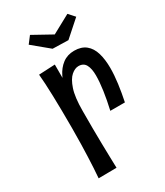

<svg xmlns="http://www.w3.org/2000/svg" viewBox="-175 -760 714 832"><g transform="rotate(-30 182.5 -343.5)"><path d="M255 -228Q266 -276 272 -318Q278 -360 278 -392Q278 -426 267.5 -445.5Q257 -465 232 -465Q214 -465 195.5 -449Q177 -433 164 -394.5Q151 -356 151 -287L110 -245Q111 -278 114.5 -317.5Q118 -357 127 -395Q136 -433 151 -464Q166 -495 190.5 -513.5Q215 -532 249 -532Q285 -532 307 -514Q329 -496 338.5 -463.5Q348 -431 348 -389Q348 -354 342.5 -312.5Q337 -271 328 -228ZM65 0Q67 -26 68.5 -50Q70 -74 71 -102.5Q72 -131 73 -166Q74 -201 74 -247Q74 -294 73.5 -334Q73 -374 72 -408Q71 -442 69.5 -469.5Q68 -497 66 -518L147 -522Q147 -498 147 -464Q147 -430 147.5 -386Q148 -342 151 -287Q151 -241 151 -199.5Q151 -158 152 -122Q153 -86 153.5 -55.5Q154 -25 155 -1ZM251 -584 173 -586 92 -653 118 -687 212 -635 304 -685 331 -655Z"/></g></svg>

Font: Truculenta Medium
Style: Regular
Weight: 500
Version: Version 1.002